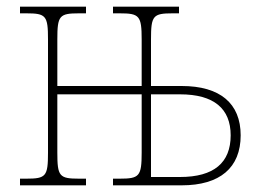

<svg xmlns="http://www.w3.org/2000/svg" viewBox="-20 -556 768 576"><path d="M40 0H238V-20H217C158 -20 152 -27 152 -98V-273H405V-98C405 -27 398 -20 339 -20H319V0H525C640 0 702 -53 702 -150C702 -246 640 -298 525 -298H433V-438C433 -509 439 -516 498 -516H517V-536H319V-516H339C398 -516 405 -509 405 -438V-298H152V-438C152 -509 158 -516 217 -516H238V-536H40V-516H59C118 -516 124 -509 124 -438V-98C124 -27 118 -20 59 -20H40ZM433 -25V-273H520C622 -273 672 -230 672 -150C672 -68 622 -25 520 -25Z"/></svg>

Font: Noto Serif SemiCondensed Thin
Style: Regular
Weight: 100
Width: 4
Designer: Monotype Design Team
Foundry: Monotype Imaging Inc.
Version: Version 2.015